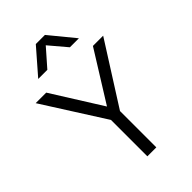

<svg xmlns="http://www.w3.org/2000/svg" viewBox="-276 -1051 1153 1153"><g transform="rotate(-45 300.0 -475.0)"><path d="M262 0V-309L13.5 -700H103L302 -383L499.5 -700H586.5L338 -308.5V0ZM127 -792 265 -950.5H342.5L472.5 -792H396L302 -903L204.5 -792Z"/></g></svg>

Font: Geologica ExtraLight
Style: Regular
Weight: 200
Designer: Sindre Bremnes, Frode Helland
Foundry: Monokrom Skriftforlag AS
Version: Version 1.010; ttfautohint (v1.8.4.7-5d5b);gftools[0.9.28]